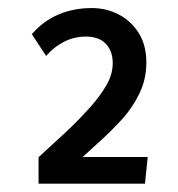

<svg xmlns="http://www.w3.org/2000/svg" viewBox="-20 -747 439 474"><path d="M75.2 -293.5V-358.9Q99.6 -381.8 118.7 -398.9Q137.7 -416 157.5 -435.1Q177.2 -454.1 203.6 -483.4Q227.5 -510.3 242.9 -536.9Q258.3 -563.5 258.3 -591.3Q258.3 -621.1 241.2 -638.9Q224.1 -656.7 191.9 -656.7Q163.1 -656.7 137.9 -643.8Q112.8 -630.9 93.8 -608.9L58.6 -662.6Q86.9 -695.3 124.3 -711.2Q161.6 -727.1 207 -727.1Q242.2 -727.1 272.7 -711.4Q303.2 -695.8 322.3 -665.8Q341.3 -635.7 341.3 -592.8Q341.3 -551.8 324.5 -516.8Q307.6 -481.9 282.7 -454.1Q265.1 -435.1 251 -421.1Q236.8 -407.2 221.2 -393.3Q205.6 -379.4 184.1 -359.4H344.7L337.9 -293.5Z"/></svg>

Font: Comme SemiBold
Style: Regular
Weight: 600
Version: Version 1.000;gftools[0.9.27]